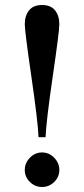

<svg xmlns="http://www.w3.org/2000/svg" viewBox="-20 -741 336 767"><path d="M162 -193H134Q131 -259 105 -437.5Q79 -616 79 -644Q79 -678 96 -699.5Q113 -721 148 -721Q183 -721 200 -699.5Q217 -678 217 -644Q217 -616 191 -438Q165 -260 162 -193ZM196.5 -111Q217 -90 217 -62Q217 -34 196.5 -14Q176 6 148 6Q120 6 99.5 -14Q79 -34 79 -62Q79 -90 99.5 -111Q120 -132 148 -132Q176 -132 196.5 -111Z"/></svg>

Font: Justus
Style: Oldstyle
Weight: 500
Version: Version 001.000